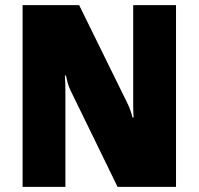

<svg xmlns="http://www.w3.org/2000/svg" viewBox="-20 -731 777 751"><path d="M68.4 0H235.8V-369.1Q235.8 -387.2 235.4 -402.3Q234.9 -417.5 233.9 -435.5H237.8Q241.7 -418 245.4 -404.8Q249 -391.6 256.3 -376.5L439.9 0H668.5V-710.9H501V-329.6Q501 -311 501.2 -300Q501.5 -289.1 502.4 -271H498.5Q493.7 -289.1 489.7 -300.3Q485.8 -311.5 478.5 -326.7L289.6 -710.9H68.4Z"/></svg>

Font: Roboto Flex
Style: Optical Size 14.0 Weight 1000 Grade 0.00 Width 100 Slant 0.00 Parametric Thick Stroke 96 Parametric Thin Stroke 79 Parametric Counter Width 468 Parametric Uppercase Height 712 Parametric Lowercase Height 514 Parametric Ascender Height 750 Parametric Descender Depth -203.00 Parametric Figure Height 738
Weight: 1000
Designer: Berlow after Robertson
Foundry: Google
Version: Version 3.000